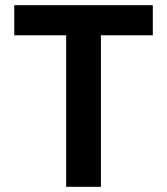

<svg xmlns="http://www.w3.org/2000/svg" viewBox="-20 -720 644 740"><path d="M235 -584H35V-700H569V-584H369V0H235Z"/></svg>

Font: Niramit
Style: Bold
Weight: 700
Designer: Katatrad Aksorn Co.,Ltd.
Foundry: Cadson Demak Co.,Ltd.
Version: Version 1.001; ttfautohint (v1.6)